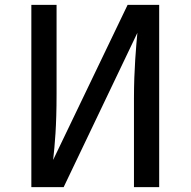

<svg xmlns="http://www.w3.org/2000/svg" viewBox="-20 -764 778 784"><path d="M630 -744H501L197 -111C204 -175 211 -247 211 -381V-744H108V0H240L541 -630C536 -576 527 -480 527 -363V0H630Z"/></svg>

Font: Glow Sans SC Normal Medium
Style: Regular
Weight: 600
Designer: Ryoko NISHIZUKA (kana, bopomofo & ideographs); Paul D. Hunt (Latin, Greek & Cyrillic); Sandoll Communications, Soo-young
Version: Version 0.93